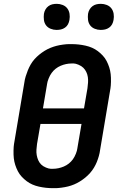

<svg xmlns="http://www.w3.org/2000/svg" viewBox="-20 -973 640 1001"><path d="M256 8Q237 8 219 6Q201 4 183 0Q165 -4 149 -11Q133 -18 119 -28.5Q105 -39 93 -52Q81 -65 73 -80.5Q65 -96 59.5 -113Q54 -130 52 -148Q50 -166 50.5 -188Q51 -210 53 -222L107 -543Q109 -559 114 -575Q119 -591 125 -606Q131 -621 139.5 -636Q148 -651 159.5 -664Q171 -677 184.5 -688Q198 -699 212.5 -708Q227 -717 243 -723.5Q259 -730 274.5 -734Q290 -738 309 -740.5Q328 -743 339 -743H353Q372 -743 390 -741Q408 -739 426 -735Q444 -731 460 -724Q476 -717 490 -706.5Q504 -696 516 -683Q528 -670 536 -654.5Q544 -639 549.5 -622Q555 -605 557 -587Q559 -569 558.5 -547Q558 -525 556 -513L502 -192Q500 -176 495.5 -160Q491 -144 485 -129Q479 -114 470 -99Q461 -84 449.5 -71Q438 -58 424.5 -47Q411 -36 396.5 -27Q382 -18 366.5 -11.5Q351 -5 335 -1Q319 3 300 5.5Q281 8 270 8ZM418 -408 436 -513Q438 -528 439 -542.5Q440 -557 438 -571Q436 -585 430 -597.5Q424 -610 414.5 -619.5Q405 -629 389.5 -635.5Q374 -642 365 -642H353Q339 -642 324.5 -639Q310 -636 296 -630Q282 -624 270 -614.5Q258 -605 249 -592.5Q240 -580 233.5 -563.5Q227 -547 226 -538L204 -408ZM245 -93H256Q270 -93 284.5 -96Q299 -99 313 -105Q327 -111 339 -120.5Q351 -130 360 -142.5Q369 -155 375.5 -171.5Q382 -188 383 -198L405 -327H191L173 -222Q171 -207 170 -192.5Q169 -178 171.5 -164Q174 -150 179.5 -137.5Q185 -125 194.5 -115.5Q204 -106 219.5 -99.5Q235 -93 245 -93ZM505 -817Q489 -817 474 -823Q459 -829 450 -841Q441 -853 439 -869Q437 -885 439 -901Q441 -913 447 -923.5Q453 -934 462.5 -941Q472 -948 483 -950.5Q494 -953 506 -953Q522 -953 537 -947Q552 -941 561 -929Q570 -917 572.5 -901Q575 -885 572 -869Q570 -857 564.5 -846.5Q559 -836 549 -829Q539 -822 528 -819.5Q517 -817 505 -817ZM275 -817Q259 -817 244 -823Q229 -829 220 -841Q211 -853 209 -869Q207 -885 209 -901Q211 -913 217 -923.5Q223 -934 232.5 -941Q242 -948 253 -950.5Q264 -953 276 -953Q292 -953 307 -947Q322 -941 331 -929Q340 -917 342.5 -901Q345 -885 342 -869Q340 -857 334.5 -846.5Q329 -836 319 -829Q309 -822 298 -819.5Q287 -817 275 -817Z"/></svg>

Font: Iosevka Aile Oblique
Style: Bold
Weight: 700
Italic angle: -9°
Designer: Belleve Invis
Foundry: Belleve Invis
Version: Version 31.1.0; ttfautohint (v1.8.4)